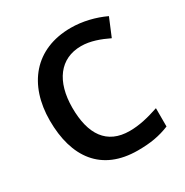

<svg xmlns="http://www.w3.org/2000/svg" viewBox="-168 -861 972 1008"><g transform="rotate(-30 317.5 -357.0)"><path d="M396 -614C452 -614 507 -593 557 -569L602 -677C540 -706 468 -724 397 -724C179 -724 59 -573 59 -357C59 -135 162 10 382 10C459 10 515 0 574 -24V-135C511 -114 455 -100 396 -100C258 -100 195 -195 195 -356C195 -515 268 -614 396 -614Z"/></g></svg>

Font: Noto Sans Thaana SemiBold
Style: Regular
Weight: 600
Designer: David Williams
Foundry: Google Inc.
Version: Version 3.001